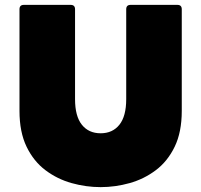

<svg xmlns="http://www.w3.org/2000/svg" viewBox="-20 -754 826 788"><path d="M393 14Q333 14 274 -2.5Q215 -19 166.5 -55.5Q118 -92 89 -152Q60 -212 60 -299V-716Q60 -734 78 -734H270Q288 -734 288 -716V-347Q288 -277 316 -242Q344 -207 393 -207Q442 -207 470 -242Q498 -277 498 -347V-716Q498 -734 516 -734H708Q726 -734 726 -716V-299Q726 -212 697 -152Q668 -92 619.5 -55.5Q571 -19 512 -2.5Q453 14 393 14Z"/></svg>

Font: LINE Seed Sans Heavy
Style: Regular
Weight: 900
Designer: LINE VX Design & Dalton Maag Ltd & Sandoll Inc
Foundry: Dalton Maag Ltd
Version: Version 1.003